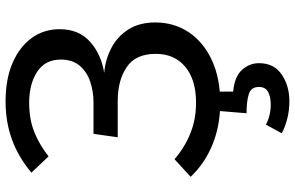

<svg xmlns="http://www.w3.org/2000/svg" viewBox="-196 -562 1008 655"><g transform="rotate(-90 307.5 -235.0)"><path d="M288.2 -719.5Q364.1 -719.5 419.2 -695.9Q474.4 -672.3 504.6 -630.8Q534.9 -589.2 534.9 -534.9Q534.9 -469.2 491.8 -431Q448.7 -392.8 386.2 -383.1Q431.8 -379 471 -358.5Q510.3 -337.9 534.1 -300.5Q557.9 -263.1 557.9 -208.7Q557.9 -145.1 524.9 -95.1Q491.8 -45.1 430.3 -16.2Q368.7 12.8 283.6 12.8Q206.7 12.8 142.1 -13.3Q77.4 -39.5 31.3 -88.2L91.3 -143.1Q131.8 -108.2 179.7 -89Q227.7 -69.7 283.6 -69.7Q363.1 -69.7 406.9 -106.7Q450.8 -143.6 450.8 -207.2Q450.8 -275.9 405.4 -306.4Q360 -336.9 290.3 -336.9H166.2L177.9 -419.5H284.1Q323.1 -419.5 356.7 -431Q390.3 -442.6 410.8 -467.2Q431.3 -491.8 431.3 -530.8Q431.3 -584.6 389.5 -611.8Q347.7 -639 284.6 -639Q227.2 -639 183.6 -621.3Q140 -603.6 101 -572.8L45.6 -631.3Q97.9 -675.4 157.9 -697.4Q217.9 -719.5 288.2 -719.5ZM337.9 144.6Q337.9 118.5 314.1 110.5Q290.3 102.6 248.2 102.6L257.9 -16.4H322.1V56.9Q373.3 61.5 396.2 87.2Q419 112.8 419 145.1Q419 195.9 380.5 222.3Q342.1 248.7 289.2 248.7Q257.4 248.7 228.7 241.3Q200 233.8 180 222.6L209.2 168.7Q240.5 185.1 277.9 185.1Q304.6 185.1 321.3 175.9Q337.9 166.7 337.9 144.6Z"/></g></svg>

Font: Fira Code Retina
Style: Regular
Weight: 450
Monospace: yes
Designer: Carrois Corporate, Edenspiekermann AG, Nikita Prokopov
Foundry: Carrois Corporate, Edenspiekermann AG, Nikita Prokopov
Version: Version 6.002